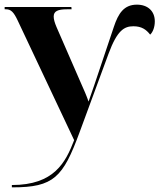

<svg xmlns="http://www.w3.org/2000/svg" viewBox="-20 -566 686 826"><path d="M31 230V240H34C211 240 251 197 322 4L447 -335C484 -435 514 -453 554 -453C589 -453 609 -439 626 -417C638 -428 646 -450 646 -474C646 -519 615 -546 569 -546C513 -546 489 -508 470 -451L385 -198C378 -178 372 -161 361 -129C352 -155 344 -173 321 -225L223 -450C215 -469 211 -483 211 -495C211 -518 229 -526 268 -526H288L287 -536H0V-526H6C27 -526 39 -514 56 -478L299 37C262 133 213 230 31 230Z"/></svg>

Font: Noto Serif Display
Style: Bold
Weight: 700
Designer: Monotype Design Team
Foundry: Monotype Imaging Inc.
Version: Version 2.009